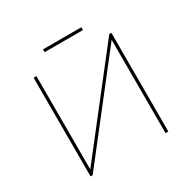

<svg xmlns="http://www.w3.org/2000/svg" viewBox="-177 -1001 1181 1180"><g transform="rotate(-30 413.0 -411.0)"><path d="M137 0V-700H157V-38L674 -700H689V0H669V-662L152 0ZM274 -802V-822H546V-802Z"/></g></svg>

Font: Montserrat Thin
Style: Regular
Weight: 100
Designer: Julieta Ulanovsky
Foundry: Julieta Ulanovsky
Version: Version 9.000